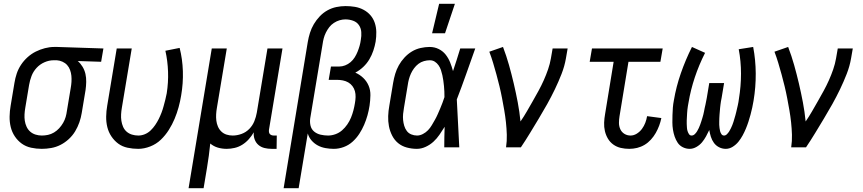

<svg xmlns="http://www.w3.org/2000/svg" viewBox="-20 -775 4540 1010"><path d="M200 8Q171 8 143.5 2Q116 -4 94.5 -19.5Q73 -35 58 -57.5Q43 -80 36.5 -106.5Q30 -133 30.5 -162Q31 -191 36 -219L56 -339Q60 -364 68 -388Q76 -412 90.5 -434Q105 -456 125 -474Q145 -492 168 -503.5Q191 -515 216 -521.5Q241 -528 265 -528H281L524 -520L512 -450L389 -454Q404 -441 414.5 -423.5Q425 -406 429.5 -386Q434 -366 433.5 -344Q433 -322 430 -301L410 -181Q406 -156 397.5 -131.5Q389 -107 375.5 -84.5Q362 -62 342 -43.5Q322 -25 298.5 -13Q275 -1 249.5 3.5Q224 8 200 8ZM200 -62Q216 -62 232.5 -65.5Q249 -69 264 -78Q279 -87 291 -100Q303 -113 312 -128.5Q321 -144 325.5 -160Q330 -176 332 -192L352 -312Q355 -328 356 -344.5Q357 -361 355.5 -376.5Q354 -392 348.5 -407Q343 -422 333 -433Q323 -444 308.5 -450.5Q294 -457 279 -458H262Q238 -458 214 -447.5Q190 -437 172.5 -418Q155 -399 146 -375.5Q137 -352 133 -328L113 -208Q110 -191 109 -173.5Q108 -156 110.5 -139.5Q113 -123 120 -108Q127 -93 139 -82.5Q151 -72 167 -67Q183 -62 200 -62Z M707 8Q678 8 650.5 2Q623 -4 602 -19.5Q581 -35 566 -57.5Q551 -80 544.5 -106.5Q538 -133 538.5 -162Q539 -191 544 -219L594 -520H673L621 -208Q618 -191 617 -173.5Q616 -156 618.5 -139.5Q621 -123 627.5 -108Q634 -93 646 -82.5Q658 -72 674 -67Q690 -62 708 -62Q725 -62 742 -69Q759 -76 772.5 -89Q786 -102 796.5 -117.5Q807 -133 815 -149Q823 -165 829.5 -182Q836 -199 840.5 -216Q845 -233 849.5 -250Q854 -267 857 -284Q866 -341 864 -398Q862 -455 850 -508L925 -523Q940 -464 942 -400.5Q944 -337 933 -273Q928 -242 919.5 -211Q911 -180 898.5 -150Q886 -120 868 -91.5Q850 -63 826 -40Q802 -17 770 -4.5Q738 8 707 8Z M972 215 1094 -520H1173L1121 -208Q1118 -191 1117 -174Q1116 -157 1118 -140.5Q1120 -124 1126.5 -109Q1133 -94 1144.5 -83Q1156 -72 1171.5 -67Q1187 -62 1204 -62Q1227 -62 1250.5 -70.5Q1274 -79 1291.5 -97Q1309 -115 1318 -137.5Q1327 -160 1331 -183L1387 -520H1466L1395 -93Q1394 -86 1395 -80Q1396 -74 1399.5 -70Q1403 -66 1408.5 -64Q1414 -62 1421 -62H1436L1435 8H1409Q1389 8 1371 3.5Q1353 -1 1339.5 -12.5Q1326 -24 1319.5 -42Q1313 -60 1315 -79Q1304 -60 1289 -43Q1274 -26 1255 -14Q1236 -2 1214.5 3Q1193 8 1173 8Q1148 8 1126 1.5Q1104 -5 1086 -20Q1083 12 1078.5 44Q1074 76 1069 107L1051 215Z M1472 215 1599 -554Q1603 -578 1610.5 -602Q1618 -626 1631 -648Q1644 -670 1662 -689Q1680 -708 1702.5 -720.5Q1725 -733 1749.5 -738Q1774 -743 1798 -743Q1823 -743 1847 -739Q1871 -735 1892.5 -723.5Q1914 -712 1929 -694.5Q1944 -677 1951.5 -654.5Q1959 -632 1959.5 -607Q1960 -582 1956 -556Q1952 -533 1944 -509Q1936 -485 1923 -463Q1910 -441 1891 -423Q1872 -405 1849 -393Q1872 -383 1890.5 -365.5Q1909 -348 1919 -324.5Q1929 -301 1928.5 -273.5Q1928 -246 1924 -219Q1920 -193 1913 -168Q1906 -143 1895.5 -118.5Q1885 -94 1870 -71Q1855 -48 1834.5 -29.5Q1814 -11 1788 -1.5Q1762 8 1736 8Q1714 8 1692 4Q1670 0 1651.5 -10Q1633 -20 1619 -36Q1605 -52 1599 -73L1551 215ZM1706 -62Q1725 -62 1744.5 -69Q1764 -76 1779.5 -89.5Q1795 -103 1807 -120.5Q1819 -138 1826.5 -156.5Q1834 -175 1839 -194Q1844 -213 1847 -232Q1850 -248 1850.5 -264.5Q1851 -281 1847 -295.5Q1843 -310 1834 -322Q1825 -334 1812 -341.5Q1799 -349 1783.5 -352Q1768 -355 1752 -355H1709L1721 -425H1764Q1780 -425 1795.5 -431Q1811 -437 1824 -448Q1837 -459 1846 -473.5Q1855 -488 1861 -503Q1867 -518 1871.5 -533.5Q1876 -549 1878 -565Q1882 -586 1880.5 -606.5Q1879 -627 1868 -643Q1857 -659 1837.5 -666Q1818 -673 1797 -673Q1782 -673 1766.5 -668.5Q1751 -664 1736.5 -654.5Q1722 -645 1712 -632Q1702 -619 1694.5 -604Q1687 -589 1683 -573.5Q1679 -558 1677 -543L1612 -153Q1609 -133 1613.5 -114Q1618 -95 1632.5 -83Q1647 -71 1666.5 -66.5Q1686 -62 1706 -62Z M2173 8Q2146 8 2120 1Q2094 -6 2074.5 -22Q2055 -38 2043 -61.5Q2031 -85 2026 -111Q2021 -137 2022 -164.5Q2023 -192 2028 -219L2048 -339Q2052 -363 2059 -386.5Q2066 -410 2078 -431.5Q2090 -453 2107.5 -472Q2125 -491 2146.5 -504Q2168 -517 2192.5 -522.5Q2217 -528 2240 -528Q2266 -528 2288 -517Q2310 -506 2324.5 -487.5Q2339 -469 2348 -446.5Q2357 -424 2363 -401Q2373 -431 2382.5 -460.5Q2392 -490 2401 -520H2480Q2456 -453 2432.5 -386Q2409 -319 2383 -252Q2387 -189 2389.5 -126Q2392 -63 2396 0H2317Q2317 -27 2317.5 -54Q2318 -81 2319 -108Q2306 -87 2292 -66.5Q2278 -46 2260 -29.5Q2242 -13 2219 -2.5Q2196 8 2173 8ZM2174 -62Q2189 -62 2204.5 -70Q2220 -78 2231.5 -90Q2243 -102 2251.5 -116.5Q2260 -131 2268 -145Q2276 -159 2282.5 -174Q2289 -189 2295.5 -204Q2302 -219 2307.5 -234Q2313 -249 2318 -264Q2318 -279 2317.5 -293.5Q2317 -308 2315.5 -322.5Q2314 -337 2312 -351.5Q2310 -366 2307 -379.5Q2304 -393 2299.5 -406.5Q2295 -420 2287 -431.5Q2279 -443 2267.5 -450.5Q2256 -458 2241 -458Q2226 -458 2210 -453.5Q2194 -449 2181 -439Q2168 -429 2158 -415.5Q2148 -402 2141.5 -387.5Q2135 -373 2131 -358Q2127 -343 2125 -328L2105 -208Q2102 -192 2100.5 -175.5Q2099 -159 2100.5 -143.5Q2102 -128 2106.5 -113Q2111 -98 2120 -86Q2129 -74 2143.5 -68Q2158 -62 2174 -62ZM2253 -600 2290 -755H2373L2321 -600Z M2642 0Q2647 -33 2646 -66Q2645 -99 2641.5 -131.5Q2638 -164 2632.5 -195.5Q2627 -227 2621 -258.5Q2615 -290 2607.5 -321Q2600 -352 2591.5 -383Q2583 -414 2574 -444Q2565 -474 2554 -503L2626 -528Q2644 -481 2657.5 -433Q2671 -385 2682.5 -336Q2694 -287 2703.5 -237Q2713 -187 2718 -136Q2736 -162 2751.5 -189Q2767 -216 2782.5 -243Q2798 -270 2813 -297.5Q2828 -325 2840.5 -353Q2853 -381 2863 -410Q2873 -439 2878 -468L2887 -520H2966L2957 -468Q2950 -427 2934 -386Q2918 -345 2899 -305.5Q2880 -266 2858.5 -227.5Q2837 -189 2814 -151Q2791 -113 2768 -75Q2745 -37 2720 0Z M3290 8Q3267 8 3245.5 3Q3224 -2 3206.5 -14.5Q3189 -27 3178 -45.5Q3167 -64 3162 -85.5Q3157 -107 3158 -130Q3159 -153 3163 -175L3208 -450H3082L3094 -520H3466L3454 -450H3286L3239 -164Q3236 -146 3236 -128.5Q3236 -111 3243 -95.5Q3250 -80 3264.5 -71Q3279 -62 3297 -62Q3314 -62 3330 -72Q3346 -82 3357 -97Q3368 -112 3374.5 -129Q3381 -146 3384 -164L3459 -154Q3455 -134 3447.5 -114Q3440 -94 3429.5 -75.5Q3419 -57 3404 -40.5Q3389 -24 3370.5 -13Q3352 -2 3331.5 3Q3311 8 3290 8Z M3608 8Q3589 8 3572 -0.5Q3555 -9 3545 -24Q3535 -39 3529 -56.5Q3523 -74 3520 -93Q3517 -112 3517 -131Q3517 -150 3517.5 -169.5Q3518 -189 3519.5 -208.5Q3521 -228 3525 -248Q3537 -319 3561.5 -389.5Q3586 -460 3620 -528L3689 -497Q3657 -434 3635 -368Q3613 -302 3602 -236Q3600 -226 3598.5 -216.5Q3597 -207 3596 -198Q3595 -189 3594.5 -179.5Q3594 -170 3593.5 -160.5Q3593 -151 3592.5 -141.5Q3592 -132 3592.5 -123Q3593 -114 3593.5 -104.5Q3594 -95 3596.5 -86.5Q3599 -78 3604 -70Q3609 -62 3618 -62Q3627 -62 3634.5 -69Q3642 -76 3647 -84.5Q3652 -93 3656 -101.5Q3660 -110 3663 -118.5Q3666 -127 3669 -136Q3672 -145 3674.5 -153.5Q3677 -162 3679.5 -171Q3682 -180 3683.5 -189Q3685 -198 3687 -207Q3689 -216 3691 -224.5Q3693 -233 3694.5 -242Q3696 -251 3698 -260L3711 -338H3789L3776 -260Q3774 -251 3772.5 -242Q3771 -233 3770 -224.5Q3769 -216 3768 -207Q3767 -198 3766.5 -189Q3766 -180 3765 -171.5Q3764 -163 3764 -154Q3764 -145 3763.5 -136Q3763 -127 3763.5 -118.5Q3764 -110 3765 -101.5Q3766 -93 3768 -85Q3770 -77 3775 -69.5Q3780 -62 3789 -62Q3797 -62 3804 -69Q3811 -76 3816 -84Q3821 -92 3825 -100.5Q3829 -109 3832.5 -117.5Q3836 -126 3838.5 -134.5Q3841 -143 3843.5 -151.5Q3846 -160 3848.5 -168.5Q3851 -177 3853 -186Q3855 -195 3857 -203.5Q3859 -212 3861 -220.5Q3863 -229 3864.5 -238Q3866 -247 3867 -255Q3878 -322 3878 -387.5Q3878 -453 3866 -516L3942 -528Q3955 -460 3955.5 -388.5Q3956 -317 3944 -245Q3941 -227 3937 -208.5Q3933 -190 3928 -171.5Q3923 -153 3917 -134.5Q3911 -116 3903.5 -98Q3896 -80 3886.5 -62.5Q3877 -45 3864.5 -29.5Q3852 -14 3834.5 -3Q3817 8 3798 8Q3779 8 3762.5 -0.5Q3746 -9 3735.5 -23.5Q3725 -38 3719.5 -55.5Q3714 -73 3711 -91Q3703 -74 3694 -57.5Q3685 -41 3673 -26.5Q3661 -12 3643.5 -2Q3626 8 3608 8Z M4142 0Q4147 -33 4146 -66Q4145 -99 4141.5 -131.5Q4138 -164 4132.5 -195.5Q4127 -227 4121 -258.5Q4115 -290 4107.5 -321Q4100 -352 4091.5 -383Q4083 -414 4074 -444Q4065 -474 4054 -503L4126 -528Q4144 -481 4157.5 -433Q4171 -385 4182.5 -336Q4194 -287 4203.5 -237Q4213 -187 4218 -136Q4236 -162 4251.5 -189Q4267 -216 4282.5 -243Q4298 -270 4313 -297.5Q4328 -325 4340.5 -353Q4353 -381 4363 -410Q4373 -439 4378 -468L4387 -520H4466L4457 -468Q4450 -427 4434 -386Q4418 -345 4399 -305.5Q4380 -266 4358.5 -227.5Q4337 -189 4314 -151Q4291 -113 4268 -75Q4245 -37 4220 0Z"/></svg>

Font: Iosevka Custom
Style: Italic
Weight: 400
Italic angle: -9°
Monospace: yes
Designer: Belleve Invis
Foundry: Belleve Invis
Version: Version 30.3.3; ttfautohint (v1.8.3)